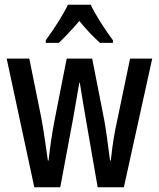

<svg xmlns="http://www.w3.org/2000/svg" viewBox="-20 -786 667 806"><path d="M361 -766H265C246 -725 206 -663 172 -617V-606H227C249 -627 283 -662 313 -698C342 -662 373 -630 400 -606H454V-617C420 -663 382 -721 361 -766ZM340 -288 390 0H500L619 -540H526L464 -242C454 -191 448 -141 445 -112H442C434 -175 425 -241 418 -280L367 -540H260L209 -281C197 -219 189 -159 184 -112H181C173 -168 164 -234 154 -288L103 -540H8L124 0H233L287 -289C293 -323 305 -394 313 -439H315C321 -397 334 -326 340 -288Z"/></svg>

Font: Noto Sans Gurmukhi UI ExtraCondensed Medium
Style: Regular
Weight: 500
Width: 2
Designer: Jelle Bosma - Monotype Design Team
Foundry: Monotype Imaging Inc.
Version: Version 2.004